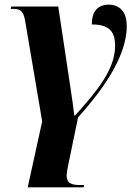

<svg xmlns="http://www.w3.org/2000/svg" viewBox="-20 -564 596 824"><path d="M99 240H339L341 230H320C282 230 266 218 266 191C266 181 269 161 273 143L315 -60C407 -163 524 -313 524 -452C524 -516 491 -544 447 -544C393 -544 374 -507 374 -459C445 -459 474 -432 474 -368C474 -267 399 -176 302 -68H299C294 -108 290 -138 281 -197L230 -536H28L26 -526H36C68 -526 81 -516 88 -474L161 -43Z"/></svg>

Font: Noto Serif Display
Style: Bold Italic
Weight: 700
Italic angle: -12°
Designer: Monotype Design Team
Foundry: Monotype Imaging Inc.
Version: Version 2.009